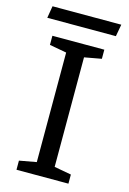

<svg xmlns="http://www.w3.org/2000/svg" viewBox="-119 -839 601 897"><g transform="rotate(15 181.0 -390.5)"><path d="M54.8 0V-44.1L137.2 -59.1V-588.9L54.8 -603.9V-648H306V-603.9L223.6 -588.9V-59.1L306 -44.1V0ZM10 -723 19.8 -781.3H352.4L341.8 -723Z"/></g></svg>

Font: Faustina Light
Style: Regular
Weight: 300
Designer: Alfonso Garcia
Foundry: http://www.omnibus-type.com
Version: Version 1.200